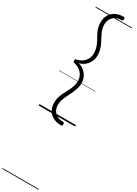

<svg xmlns="http://www.w3.org/2000/svg" viewBox="-590 -1480 1701 2386"><g transform="rotate(30 260.5 -287.5)"><path d="M366 -1483Q374 -1483 378 -1477.5Q382 -1472 382 -1458Q382 -1444 378 -1438.5Q374 -1433 366 -1433Q315 -1433 278.5 -1414Q242 -1395 222 -1360Q202 -1325 202 -1276Q202 -1239 214 -1204.5Q226 -1170 244 -1136Q262 -1102 280.5 -1066Q299 -1030 311 -990Q323 -950 323 -904Q323 -857 304 -816Q285 -775 250 -745.5Q215 -716 168 -704Q215 -692 250 -662Q285 -632 304 -591.5Q323 -551 323 -504Q323 -469 314 -436.5Q305 -404 291.5 -372.5Q278 -341 262.5 -311Q247 -281 233.5 -251.5Q220 -222 211 -192Q202 -162 202 -131Q202 -58 246 -16.5Q290 25 366 25Q374 25 378 30.5Q382 36 382 50Q382 64 378 69.5Q374 75 366 75Q299 75 250 50.5Q201 26 174.5 -20Q148 -66 148 -130Q148 -167 157 -200Q166 -233 179.5 -263.5Q193 -294 209 -322.5Q225 -351 238.5 -380Q252 -409 261 -439.5Q270 -470 270 -504Q270 -548 251.5 -584Q233 -620 199 -644.5Q165 -669 118 -679Q110 -681 105.5 -685.5Q101 -690 101 -704Q101 -718 105.5 -722.5Q110 -727 118 -729Q165 -738 199 -762.5Q233 -787 251.5 -823Q270 -859 270 -904Q270 -949 258 -986Q246 -1023 227.5 -1057Q209 -1091 190.5 -1125Q172 -1159 160 -1196Q148 -1233 148 -1278Q148 -1343 174.5 -1388.5Q201 -1434 250 -1458.5Q299 -1483 366 -1483ZM0 898H521V908H0ZM0 -20H521V0H0ZM0 -505H521V-500H0ZM0 -1418H521V-1408H0Z"/></g></svg>

Font: Playwrite FR Trad Guides
Style: Regular
Weight: 400
Designer: Veronika Burian, José Scaglione
Foundry: TypeTogether
Version: Version 1.003